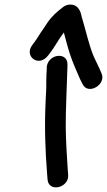

<svg xmlns="http://www.w3.org/2000/svg" viewBox="-20 -761 466 837"><path d="M184.2 -472C184.1 -471.2 183.9 -469.7 183.9 -468.7L183.6 -454.6C182.5 -442.6 182 -429.2 181.9 -410.7C182.5 -394.1 181.5 -363 178.7 -315.4C173.5 -201.3 177.6 -105.3 185 -8.3L187.3 21.9C192.7 80.3 282.3 56.9 277.1 1.1L274.9 -28.7C271.3 -75.8 267.3 -151.4 266.6 -206.2C265.7 -270.6 272.3 -402.6 273.8 -464.3L274.1 -479.2C275.9 -535.3 192.9 -527.4 184.2 -472ZM189.3 -518.6 197.5 -529C215.8 -553.7 226.4 -572.7 241.7 -596.1C247 -603.3 253.2 -612.3 258.4 -619.4C266.3 -590.8 273.7 -559.6 283.6 -529.2C296 -489.7 314.7 -449 328.9 -416.3C329 -416 329.3 -415.5 329.5 -415.1L339.8 -394.8C363.1 -344.3 445.1 -392.1 422.4 -441.6L413.3 -462.7C406.9 -477.3 398.3 -493.2 389.9 -511.9C367.4 -563.6 355.2 -625.9 336 -688.2C334.1 -695.3 328.7 -741 287 -741C267.4 -741 257.3 -731.9 252.2 -728C228.7 -710.2 204.5 -689.2 185.4 -660.2L170.1 -636.9C154.1 -615 142.3 -593.3 129 -575.7L120.6 -564.4C83.7 -516.7 147.8 -465.2 189.3 -518.6Z"/></svg>

Font: Just Breathe
Style: BdObl3
Weight: 400
Foundry: Cannot Into Space Fonts
Version: Version 0.72